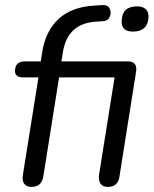

<svg xmlns="http://www.w3.org/2000/svg" viewBox="-20 -727 603 754"><path d="M103 7Q84 7 75 -5.5Q66 -18 70 -41L131 -423H71Q39 -423 39 -448Q39 -486 78 -486H140L146 -524Q159 -605 210 -652.5Q261 -700 351 -705L380 -707Q403 -709 410.5 -693.5Q418 -678 411.5 -662Q405 -646 387 -644L357 -642Q245 -635 227 -522L221 -486H481Q522 -486 514 -443L449 -33Q443 7 403 7Q384 7 375 -5.5Q366 -18 369 -41L430 -423H212L150 -33Q143 7 103 7ZM502 -603Q454 -603 458 -648Q461 -702 518 -702Q541 -702 553 -690.5Q565 -679 563 -657Q559 -603 502 -603Z"/></svg>

Font: Nunito
Style: Italic
Weight: 400
Italic angle: -9°
Designer: Vernon Adams
Foundry: Vernon Adams
Version: Version 3.601; ttfautohint (v1.8.2.53-6de2)